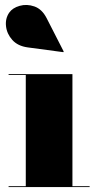

<svg xmlns="http://www.w3.org/2000/svg" viewBox="-20 -762 386 782"><path d="M275 -460V-3.5H345V0H15V-3.5H85V-456.5H15V-460ZM238 -549.5 92.5 -569Q52.5 -574.5 30.2 -599.2Q8 -624 4.5 -655.2Q1 -686.5 17.5 -710.5Q31 -730 60 -738.2Q89 -746.5 120 -735.8Q151 -725 170 -688L239.5 -552Z"/></svg>

Font: Bodoni Moda 48pt Black
Style: Regular
Weight: 900
Designer: Owen Earl
Foundry: indestructible type
Version: Version 2.004